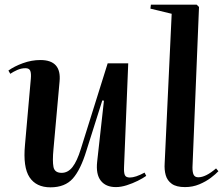

<svg xmlns="http://www.w3.org/2000/svg" viewBox="-20 -787 955 822"><path d="M16 -485Q41 -503 78 -516.5Q115 -530 153 -530Q244 -530 235 -438L209 -149Q204 -97 209 -72Q214 -47 244 -47Q271 -47 290.5 -72Q310 -97 326 -149L441 -516H529L511 -71Q510 -48 514.5 -37.5Q519 -27 536 -27Q560 -27 599 -48L606 -34Q592 -24 570 -13Q548 -2 523 6Q498 14 476 14Q433 14 411.5 -13.5Q390 -41 396 -95L425 -356L418 -357L350 -142Q325 -60 291.5 -22.5Q258 15 196 15Q135 15 106.5 -28Q78 -71 87 -167L112 -450Q114 -473 109.5 -484Q105 -495 89 -495Q71 -495 54 -487.5Q37 -480 24 -471Z M715 -728 624 -750 626 -767H822L832 -757L804 -70Q804 -48 809.5 -38Q815 -28 829 -28Q861 -28 905 -66L915 -54Q904 -42 883 -26Q862 -10 833.5 2Q805 14 772 14Q735 14 715.5 0Q696 -14 689.5 -37Q683 -60 685 -88Z"/></svg>

Font: Literata 72pt SemiBold
Style: Italic
Weight: 600
Italic angle: -2°
Designer: Latin by Veronika Burian and Jose Scaglione. Greek by Irene Vlachou. Cyrillic by Vera Evstafieva
Foundry: TypeTogether
Version: Version 3.002